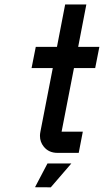

<svg xmlns="http://www.w3.org/2000/svg" viewBox="-20 -676 459 849"><path d="M252.4 -93.8H346.2L328.1 0H234.4Q195.3 0 173.3 -27.8Q156.7 -48.3 156.7 -75.2Q156.7 -84 158.7 -93.8L213.4 -375H119.6L138.2 -468.8H231.9L268.1 -656.2H361.8L325.7 -468.8H419.4L400.9 -375H307.1ZM189.9 46.9H295.4L204.6 152.3L134.8 151.9Z"/></svg>

Font: Lambda
Style: Italic
Weight: 400
Italic angle: -11°
Designer: GGBotNet
Version: 0.22